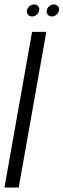

<svg xmlns="http://www.w3.org/2000/svg" viewBox="-28 -842 285 862"><path d="M93 -796C90 -780 101 -768 116 -768C131 -768 146 -780 148 -796C151 -810 140 -822 125 -822C110 -822 96 -810 93 -796ZM182 -796C179 -780 190 -768 205 -768C220 -768 234 -780 237 -796C240 -810 229 -822 214 -822C199 -822 185 -810 182 -796ZM116 -699 -8 0H56L180 -699Z"/></svg>

Font: Moniqa Ita Display
Style: Italic
Weight: 400
Italic angle: -10°
Designer: Rajesh Rajput
Foundry: Rajesh Rajput
Version: Version 1.000